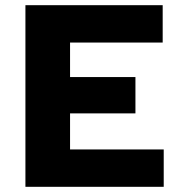

<svg xmlns="http://www.w3.org/2000/svg" viewBox="-20 -720 708 740"><path d="M78 0V-700H607V-556H250V-423H502V-283H250V-144H611V0Z"/></svg>

Font: Red Hat Text VF
Style: Regular
Weight: 300
Designer: Pentagram, MCKL
Foundry: Pentagram, MCKL
Version: Version 1.023